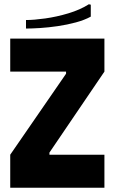

<svg xmlns="http://www.w3.org/2000/svg" viewBox="-20 -881 538 901"><path d="M470 -545 212 -165V-155H470V0H28V-155L290 -535V-545H28V-700H470ZM397 -861 406 -859V-803Q377 -787 336.5 -776Q296 -765 252 -758.5Q208 -752 168.5 -749.5Q129 -747 102 -747V-787Q139 -787 192.5 -794.5Q246 -802 301 -818.5Q356 -835 397 -861Z"/></svg>

Font: Phudu
Style: Bold
Weight: 700
Version: Version 1.005;gftools[0.9.23]